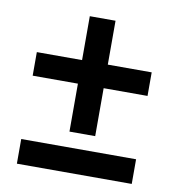

<svg xmlns="http://www.w3.org/2000/svg" viewBox="-69 -639 638 698"><g transform="rotate(10 250.0 -290.0)"><path d="M207 -151V-328H40V-415H207V-577H302V-415H464V-328H302V-151ZM39 -3V-94H463V-3Z"/></g></svg>

Font: Inconsolata
Style: Bold
Weight: 700
Monospace: yes
Designer: Raph Levien, Cyreal, Brenton Simpson
Foundry: Raph Levien, Cyreal, Google
Version: Version 3.100; ttfautohint (v1.8.4.7-5d5b)